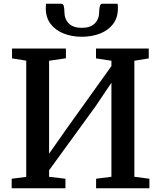

<svg xmlns="http://www.w3.org/2000/svg" viewBox="-20 -1001 856 1021"><path d="M42 0V-50.5L119.5 -60.5V-678.5L44 -690.5V-743H330.5V-691L241 -678V-183.5L334.5 -317L572.5 -649.5V-678L490.5 -690.5V-743H771V-690.5L694.5 -678V-61L774.5 -50.5V0H491V-50.5L572.5 -61V-561L487 -434L241 -95.5V-61L328 -50.5V0ZM306 -981Q317 -981 319.8 -966.5Q322.5 -952 322.5 -938Q322.5 -900.5 345.5 -876.8Q368.5 -853 415 -853Q461.5 -853 484.5 -876.8Q507.5 -900.5 507.5 -938Q507.5 -952 510.5 -966.5Q513.5 -981 523.5 -981H605.5Q606.5 -975.5 606.8 -969.2Q607 -963 607 -957Q607 -907 581.5 -873.5Q556 -840 512.5 -822.8Q469 -805.5 415 -805.5Q362 -805.5 318.5 -822.8Q275 -840 249.2 -873.8Q223.5 -907.5 223.5 -957Q223.5 -963 224 -969.2Q224.5 -975.5 224.5 -981Z"/></svg>

Font: Merriweather 28pt SemiBold
Style: Regular
Weight: 600
Version: Version 2.100